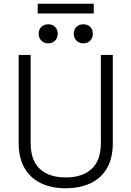

<svg xmlns="http://www.w3.org/2000/svg" viewBox="-20 -994 704 1028"><path d="M332 14Q257 14 200.5 -12.5Q144 -39 112 -93Q80 -147 80 -229V-700H144V-229Q144 -135 193.5 -89.5Q243 -44 332 -44Q421 -44 470.5 -89.5Q520 -135 520 -229V-700H584V-229Q584 -147 552.5 -93Q521 -39 464 -12.5Q407 14 332 14ZM426 -762Q404 -762 389.5 -776.5Q375 -791 375 -813Q375 -836 389.5 -850Q404 -864 426 -864Q449 -864 463 -850Q477 -836 477 -813Q477 -791 463 -776.5Q449 -762 426 -762ZM238 -762Q216 -762 201.5 -776.5Q187 -791 187 -813Q187 -836 201.5 -850Q216 -864 238 -864Q261 -864 275 -850Q289 -836 289 -813Q289 -791 275 -776.5Q261 -762 238 -762ZM182 -922V-974H482V-922Z"/></svg>

Font: Space Grotesk Light Light
Style: Regular
Weight: 300
Version: Version 2.000